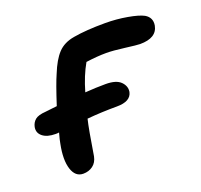

<svg xmlns="http://www.w3.org/2000/svg" viewBox="-90 -594 702 669"><g transform="rotate(-20 261.5 -259.5)"><path d="M111.8 -25.9Q82.5 -25.9 71.5 -60.3Q60.5 -94.7 71.8 -150.9Q73.7 -163.6 81.1 -189.9Q76.2 -189 68.8 -189Q37.1 -189 20.5 -202.4Q3.9 -215.8 7.8 -236.8Q11.2 -252.9 22.7 -262.5Q34.2 -272 62 -273.9Q69.3 -274.9 83.7 -276.4Q98.1 -277.8 105 -278.8Q129.4 -354.5 143.1 -384.8Q161.6 -431.2 183.8 -454.8Q206.1 -478.5 244.1 -484.9Q291.5 -493.2 361.8 -493.2Q403.8 -493.2 443.8 -486.1Q483.9 -479 502 -469.2Q526.9 -454.6 522 -425.8Q513.7 -382.8 452.1 -382.8Q440.9 -382.8 397.9 -388.4Q355 -394 330.1 -394Q296.9 -394 254.9 -388.2Q231 -346.7 214.8 -290Q256.3 -293 291 -293Q330.1 -293 346.7 -276.4Q363.3 -259.8 359.9 -238.8Q353 -206.1 301.8 -206.1Q244.6 -206.1 190.9 -201.2Q182.6 -168 167 -69.8Q162.6 -48.3 147.5 -37.1Q132.3 -25.9 111.8 -25.9Z"/></g></svg>

Font: Shantell Sans Irregular
Style: Italic
Weight: 500
Italic angle: -11.31°
Designer: Stephen Nixon, Anya Danilova, Shantell Martin
Foundry: Arrow Type
Version: Version 1.006;[9816181b4]